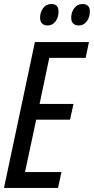

<svg xmlns="http://www.w3.org/2000/svg" viewBox="-20 -920 460 940"><path d="M-0.5 0 150.9 -713.9H415.5L399.4 -636.7H221.2L173.8 -411.1H339.8L322.8 -334H157.2L102.5 -77.6H280.8L264.2 0ZM366.2 -795.4Q348.1 -795.4 338.4 -804.9Q328.6 -814.5 328.6 -833.5Q328.6 -859.4 343.5 -879.9Q358.4 -900.4 384.8 -900.4Q401.4 -900.4 410.6 -891.4Q419.9 -882.3 419.9 -864.3Q419.9 -834.5 404.5 -814.9Q389.2 -795.4 366.2 -795.4ZM213.4 -795.4Q195.8 -795.4 186 -804.9Q176.3 -814.5 176.3 -833.5Q176.3 -859.4 190.9 -879.9Q205.6 -900.4 232.4 -900.4Q243.2 -900.4 250.7 -896.5Q258.3 -892.6 262.5 -884.5Q266.6 -876.5 266.6 -864.3Q266.6 -834.5 251.5 -814.9Q236.3 -795.4 213.4 -795.4Z"/></svg>

Font: Open Sans Condensed Medium
Style: Italic
Weight: 500
Width: 3
Italic angle: -12°
Designer: Monotype Design Team
Foundry: Monotype Imaging Inc.
Version: Version 3.000